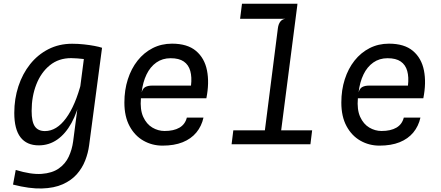

<svg xmlns="http://www.w3.org/2000/svg" viewBox="-20 -798 2440 1062"><path d="M52 223 67 142Q152 168 210.2 163.8Q268.5 159.5 305 134Q341.5 108.5 360 69Q378.5 29.5 384.5 -15.5L441 -449.5L453 -545.5L544.5 -534L473 5.5Q467.5 48 451.2 89.8Q435 131.5 404.8 165.8Q374.5 200 327 221.2Q279.5 242.5 211.5 244.5Q143.5 246.5 52 223ZM194.5 6Q128 6 93.5 -38.5Q59 -83 59 -173.5Q59 -251.5 81.8 -320.8Q104.5 -390 146.5 -442.8Q188.5 -495.5 247.5 -525.8Q306.5 -556 379 -556Q412 -556 444.2 -552.5Q476.5 -549 502.8 -544Q529 -539 543.5 -534L502.5 -460Q501.5 -462.5 486.2 -465.5Q471 -468.5 449.2 -471Q427.5 -473.5 406.8 -475Q386 -476.5 373.5 -476.5Q304.5 -476.5 255.8 -437Q207 -397.5 181 -331.2Q155 -265 155 -184.5Q155 -124 173 -98.5Q191 -73 228.5 -73Q293 -73 345.2 -144Q397.5 -215 431 -346L440.5 -312L426 -261.5Q408.5 -178 375.5 -118Q342.5 -58 296.8 -26Q251 6 194.5 6Z M879 7.5Q821.5 7.5 773.5 -19.8Q725.5 -47 696.8 -100.2Q668 -153.5 668 -230.5Q668 -300 687 -359.2Q706 -418.5 741 -462.8Q776 -507 824.5 -531.8Q873 -556.5 931.5 -556.5Q1016.5 -556.5 1064 -516.5Q1111.5 -476.5 1125 -408.2Q1138.5 -340 1121.5 -254.5H759.5Q754 -191.5 772.2 -151.5Q790.5 -111.5 822.5 -92.5Q854.5 -73.5 890.5 -73.5Q941 -73.5 972.5 -91.8Q1004 -110 1013.5 -147.5H1105.5Q1095 -100 1066 -65Q1037 -30 990.2 -11.2Q943.5 7.5 879 7.5ZM763.5 -287.5Q770 -309.5 784.5 -317Q799 -324.5 821 -324.5H1036.5Q1042 -371.5 1032.5 -405.5Q1023 -439.5 996.5 -457.8Q970 -476 924 -476Q878.5 -476 844.8 -452.2Q811 -428.5 790.5 -386Q770 -343.5 763.5 -287.5Z M1436.5 -9.5 1517 -641.5Q1520 -665 1530.5 -678.5Q1541 -692 1558.5 -694L1526 -721L1532.5 -773H1625L1526.5 -9.5ZM1261 0 1270.5 -77H1706.5L1697 0ZM1308 -694 1318.5 -777.5H1625.5L1603 -694Z M2079 7.5Q2021.5 7.5 1973.5 -19.8Q1925.5 -47 1896.8 -100.2Q1868 -153.5 1868 -230.5Q1868 -300 1887 -359.2Q1906 -418.5 1941 -462.8Q1976 -507 2024.5 -531.8Q2073 -556.5 2131.5 -556.5Q2216.5 -556.5 2264 -516.5Q2311.5 -476.5 2325 -408.2Q2338.5 -340 2321.5 -254.5H1959.5Q1954 -191.5 1972.2 -151.5Q1990.5 -111.5 2022.5 -92.5Q2054.5 -73.5 2090.5 -73.5Q2141 -73.5 2172.5 -91.8Q2204 -110 2213.5 -147.5H2305.5Q2295 -100 2266 -65Q2237 -30 2190.2 -11.2Q2143.5 7.5 2079 7.5ZM1963.5 -287.5Q1970 -309.5 1984.5 -317Q1999 -324.5 2021 -324.5H2236.5Q2242 -371.5 2232.5 -405.5Q2223 -439.5 2196.5 -457.8Q2170 -476 2124 -476Q2078.5 -476 2044.8 -452.2Q2011 -428.5 1990.5 -386Q1970 -343.5 1963.5 -287.5Z"/></svg>

Font: Spline Sans Mono
Style: Italic
Weight: 400
Italic angle: -4°
Monospace: yes
Designer: Eben Sorkin, Mirko Velimirovic
Foundry: Sorkin Type
Version: Version 1.004